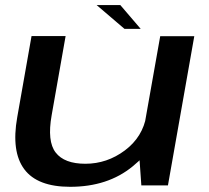

<svg xmlns="http://www.w3.org/2000/svg" viewBox="-20 -732 826 758"><path d="M538 0H643L747 -589H612.5L529.5 -121ZM239 -589.5H104.5L48 -269Q24 -133.5 75.8 -64Q127.5 5.5 257 5.5Q405.5 5.5 503.8 -75.2Q602 -156 616 -234L558 -276Q543.5 -191 473 -138.2Q402.5 -85.5 317 -85.5Q234 -85.5 199.8 -129.8Q165.5 -174 184 -277.5ZM471.5 -618H535.5L455 -712H361.5Z"/></svg>

Font: Anybody Expanded Medium
Style: Italic
Weight: 500
Width: 7
Italic angle: -10°
Version: Version 1.113;gftools[0.9.25]